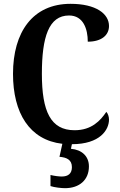

<svg xmlns="http://www.w3.org/2000/svg" viewBox="-20 -744 626 1004"><path d="M320 240C395 240 445 197 445 126C445 73 408 39 351 34L356 10C503 10 550 -65 550 -119C550 -134 544 -151 536 -159C505 -113 459 -63 370 -63C245 -63 199 -161 199 -358C199 -550 235 -663 341 -663C416 -663 439 -592 439 -526C512 -526 550 -561 550 -608C550 -672 482 -724 349 -724C151 -724 48 -576 48 -358C48 -153 134 -12 306 8L291 76C328 79 356 91 356 130C356 164 336 179 303 179C288 179 264 176 244 171V229C264 236 302 240 320 240Z"/></svg>

Font: Noto Serif Tamil Condensed
Style: Bold
Weight: 700
Width: 3
Designer: Indian Type Foundry, Tom Grace, and the Monotype Design Team
Foundry: Monotype Imaging Inc.
Version: Version 2.004